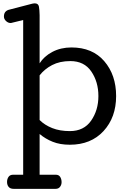

<svg xmlns="http://www.w3.org/2000/svg" viewBox="-20 -869 760 1169"><path d="M579.1 -284.2Q579.1 -370.6 535.9 -433.8Q492.7 -497.1 408.2 -497.1Q343.8 -497.1 297.1 -472.7Q250.5 -448.2 221.2 -410.2V-138.2Q252 -107.4 298.1 -89.1Q344.2 -70.8 405.3 -70.8Q490.7 -70.8 534.9 -134.5Q579.1 -198.2 579.1 -284.2ZM687 -284.2Q687 -154.3 610.4 -71Q533.7 12.2 405.3 12.2Q345.2 12.2 300.5 -5.9Q255.9 -23.9 221.2 -53.2V194.8H319.8Q338.4 194.8 346.7 208.5Q355 222.2 355 240.2Q355 256.3 345.5 268.6Q335.9 280.8 318.8 280.8H63Q42.5 280.8 32.7 269Q22.9 257.3 22.9 238.8Q22.9 220.7 32 207.8Q41 194.8 60.1 194.8H121.1V-747.1L51.3 -730Q50.3 -729.5 48.3 -729.2Q46.4 -729 43.9 -729Q29.3 -729 16.6 -741Q3.9 -752.9 3.9 -768.1Q3.9 -784.7 11.2 -794.7Q18.6 -804.7 32.2 -809.1L176.8 -846.7Q180.7 -847.2 184.3 -847.9Q188 -848.6 191.4 -848.6Q213.4 -848.6 217 -828.6Q220.7 -808.6 221.2 -776.4V-483.4Q247.6 -525.9 298.8 -553Q350.1 -580.1 415 -580.1Q543 -580.1 615 -496.3Q687 -412.6 687 -284.2Z"/></svg>

Font: Cutive
Style: Regular
Weight: 400
Designer: Vernon Adams
Version: Version 1.002